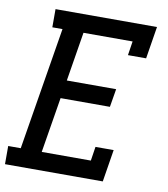

<svg xmlns="http://www.w3.org/2000/svg" viewBox="-82 -805 765 874"><g transform="rotate(10 300.0 -367.5)"><path d="M0 0V-84H58L151 -651H104V-735H573L549 -586H465L475 -651H248L211 -424H439L425 -340H197L155 -84H382L392 -149H476L452 0Z"/></g></svg>

Font: Iosevka HT Medium Extended
Style: Italic
Weight: 500
Width: 7
Italic angle: -9°
Monospace: yes
Designer: Belleve Invis
Foundry: Belleve Invis
Version: Version 32.3.0; ttfautohint (v1.8.4)